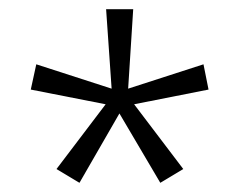

<svg xmlns="http://www.w3.org/2000/svg" viewBox="-20 -780 524 418"><path d="M270 -760 259 -587 423 -640 434 -585 272 -553 379 -412 329 -382 240 -533 153 -382 103 -412 210 -553 47 -585 59 -640 223 -587 211 -760Z"/></svg>

Font: Noto Sans Thai Looped SemiCondensed Light
Style: Regular
Weight: 300
Width: 4
Designer: Sasikarn Vongin, Ben Mitchell
Foundry: The Fontpad Ltd
Version: Version 1.001; ttfautohint (v1.8.4.7-5d5b)